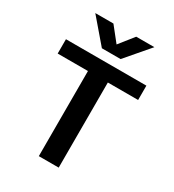

<svg xmlns="http://www.w3.org/2000/svg" viewBox="-212 -1019 1028 1137"><g transform="rotate(30 302.0 -450.5)"><path d="M27 0ZM577 -582H370V0H234V-582H27V-680H577ZM504 -901 366 -740H238L100 -901H224L302 -803L380 -901Z"/></g></svg>

Font: MartelSansBold
Style: Bold
Weight: 700
Designer: Dan Reynolds and Mathieu Réguer
Foundry: Dan Reynolds and Mathieu Réguer
Version: Version 1.002; ttfautohint (v1.1) -l 5 -r 5 -G 72 -x 0 -D la